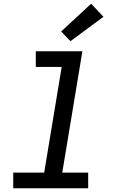

<svg xmlns="http://www.w3.org/2000/svg" viewBox="-20 -1010 640 1030"><path d="M51 0V-84H217L311 -651H172V-735H422L314 -84H453V0ZM358 -789 308 -841 469 -990 535 -920Z"/></svg>

Font: Iosevka Curly Slab MdExObl
Style: Regular
Weight: 500
Width: 7
Italic angle: -9°
Monospace: yes
Designer: Belleve Invis
Foundry: Belleve Invis
Version: Version 11.1.0; ttfautohint (v1.8.3)